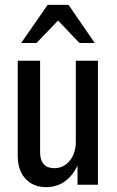

<svg xmlns="http://www.w3.org/2000/svg" viewBox="-20 -760 481 790"><path d="M169 10Q134 10 108 -5.5Q82 -21 67.5 -49.5Q53 -78 53 -118V-510H145V-134Q145 -101 160 -84.5Q175 -68 203 -68Q230 -68 250 -82.5Q270 -97 281 -121.5Q292 -146 292 -175L304 -90Q284 -42 250 -16Q216 10 169 10ZM299 0V-93H292V-510H383V0ZM67 -583 176 -740H262L370 -583H307L183 -713H255L130 -583Z"/></svg>

Font: Instrument Sans Condensed Medium
Style: Regular
Weight: 500
Width: 3
Designer: Rodrigo Fuenzalida
Foundry: fragTYPE
Version: Version 1.000;gftools[0.9.28]